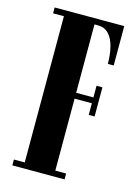

<svg xmlns="http://www.w3.org/2000/svg" viewBox="-109 -761 592 822"><g transform="rotate(15 187.5 -350.0)"><path d="M29 0V-26H77V-674H29V-700H337.5V-525.5H311.5Q311.5 -566 303.2 -599.8Q295 -633.5 276.5 -653.8Q258 -674 227.5 -674H212.5V-371H289V-422.5H315V-293.5H289V-345H212.5V-26H260.5V0Z"/></g></svg>

Font: Imbue 50pt ExtraBold
Style: Regular
Weight: 800
Designer: Tyler Finck
Foundry: Etcetera Type Company
Version: Version 1.102; ttfautohint (v1.8.3)